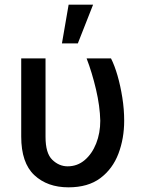

<svg xmlns="http://www.w3.org/2000/svg" viewBox="-20 -797 626 827"><path d="M71.4 -545.5H176.1V-207.4Q176.1 -136.7 205.3 -108.7Q234.4 -80.6 271.3 -80.6Q313.2 -80.6 344.8 -107.4Q376.4 -134.2 394.2 -179Q411.9 -223.7 411.9 -277Q410.5 -339.5 393.5 -412.1Q376.4 -484.7 353 -545.5H458.1Q473.4 -515.6 486.2 -471.4Q498.9 -427.2 506.9 -376.6Q514.9 -326 514.9 -277Q514.9 -200.6 490.1 -135.1Q465.2 -69.6 412.3 -29.8Q359.4 9.9 274.9 9.9Q183.9 9.9 127.7 -42.8Q71.4 -95.5 71.4 -208.8ZM246.8 -610.1 275.6 -777H381L315.3 -610.1Z"/></svg>

Font: Inter UI Medium
Style: Regular
Weight: 500
Designer: Rasmus Andersson
Foundry: rsms
Version: 3.2;8d6f07862